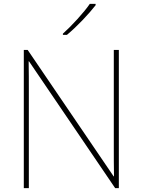

<svg xmlns="http://www.w3.org/2000/svg" viewBox="-20 -972 738 992"><path d="M474 -945V-952H444C415 -909 350 -838 305 -798V-792H326C379 -836 439 -900 474 -945ZM594 0V-714H568V-211C568 -165 568 -111 569 -61H567L123 -714H103V0H129V-502C129 -555 129 -597 128 -655H130L575 0Z"/></svg>

Font: Noto Sans Lao Thin
Style: Regular
Weight: 100
Designer: Monotype Design Team
Foundry: Monotype Imaging Inc.
Version: Version 2.003